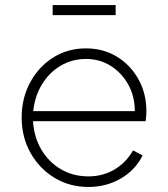

<svg xmlns="http://www.w3.org/2000/svg" viewBox="-20 -730 667 762"><path d="M331 12Q402 12 459.5 -21.5Q517 -55 546 -113L508 -133Q480 -84 434 -57Q388 -30 331 -30Q270 -30 221.5 -58.5Q173 -87 144 -136.5Q115 -186 111 -249H558Q561 -272 561 -288Q561 -359 529.5 -415.5Q498 -472 444 -505Q390 -538 321 -538Q249 -538 191.5 -502Q134 -466 100 -403.5Q66 -341 66 -263Q66 -186 101 -123.5Q136 -61 196 -24.5Q256 12 331 12ZM321 -496Q376 -496 419.5 -468.5Q463 -441 489 -394.5Q515 -348 515 -289H112Q118 -348 146.5 -395Q175 -442 220.5 -469Q266 -496 321 -496ZM189 -670H439V-710H189Z"/></svg>

Font: Plus Jakarta Sans ExtraLight
Style: Regular
Weight: 200
Designer: Gumpita Rahayu
Foundry: Tokotype
Version: Version 2.004; ttfautohint (v1.8.3)